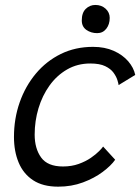

<svg xmlns="http://www.w3.org/2000/svg" viewBox="-20 -732 553 756"><path d="M433.5 -103Q417 -79.5 384.2 -55Q351.5 -30.5 306.8 -13.8Q262 3 209 3Q149 3 110.5 -22.2Q72 -47.5 53.5 -91.8Q35 -136 35 -192.5Q35 -265 57.5 -329Q80 -393 121.2 -442.2Q162.5 -491.5 219.5 -519.5Q276.5 -547.5 346.5 -547.5Q392.5 -547.5 427.8 -531.8Q463 -516 484.8 -490.8Q506.5 -465.5 512.5 -437L447 -397Q446.5 -403 442.2 -416.8Q438 -430.5 427 -445.8Q416 -461 394.2 -471.5Q372.5 -482 335.5 -482Q285 -482 244.2 -458.5Q203.5 -435 175 -395.2Q146.5 -355.5 131.5 -305.5Q116.5 -255.5 116.5 -202Q116.5 -147 142 -111.8Q167.5 -76.5 228 -76.5Q262 -76.5 289.8 -86.5Q317.5 -96.5 337.8 -110.5Q358 -124.5 370.5 -137.2Q383 -150 386 -155ZM355.5 -712.5Q379.5 -712.5 395.8 -697.8Q412 -683 412 -661.5Q412 -636 398.5 -618.8Q385 -601.5 362.5 -601.5Q338.5 -601.5 320.2 -614.2Q302 -627 302 -651.5Q302 -682 317.8 -697.2Q333.5 -712.5 355.5 -712.5Z"/></svg>

Font: Grandstander Thin Light
Style: Italic
Weight: 300
Italic angle: -15°
Version: Version 1.200